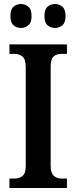

<svg xmlns="http://www.w3.org/2000/svg" viewBox="-20 -935 379 955"><path d="M27 0V-47H54Q75 -47 91.5 -59.5Q108 -72 108 -110V-601Q108 -641 91.5 -654Q75 -667 54 -667H27V-714H313V-667H285Q261 -667 246.5 -654Q232 -641 232 -601V-111Q232 -74 247.5 -60.5Q263 -47 285 -47H313V0ZM254 -796Q233 -796 217 -809Q201 -822 201 -855Q201 -889 217 -902Q233 -915 254 -915Q274 -915 290 -902Q306 -889 306 -855Q306 -822 290 -809Q274 -796 254 -796ZM84 -796Q63 -796 47.5 -809Q32 -822 32 -855Q32 -889 47.5 -902Q63 -915 84 -915Q104 -915 120.5 -902Q137 -889 137 -855Q137 -822 120.5 -809Q104 -796 84 -796Z"/></svg>

Font: Noto Serif Lao Condensed SemiBold
Style: Regular
Weight: 600
Width: 3
Designer: Monotype Design Team
Foundry: Monotype Imaging Inc.
Version: Version 2.003; ttfautohint (v1.8.4.7-5d5b)